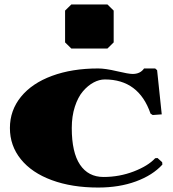

<svg xmlns="http://www.w3.org/2000/svg" viewBox="-20 -840 785 870"><path d="M274.9 -792 303.2 -819.8H466.8L495.1 -792V-647.9L466.8 -620.1H303.2L274.9 -647.9ZM449.2 -38.1Q521 -38.1 586.2 -63.2Q651.4 -88.4 683.1 -123L693.8 -124L714.8 -105L715.8 -94.2Q671.9 -45.9 596.2 -18.1Q520.5 9.8 424.8 9.8Q305.7 9.8 214.8 -23.7Q124 -57.1 74.5 -118.4Q24.9 -179.7 24.9 -259.8Q24.9 -339.8 75 -401.4Q125 -462.9 215.8 -496.3Q306.6 -529.8 424.8 -529.8Q457.5 -529.8 510 -517.3Q562.5 -504.9 581.1 -504.9Q615.7 -504.9 632.8 -529.8H683.1L691.9 -522L712.9 -321.8L671.9 -318.8L662.1 -325.2Q608.9 -480 455.1 -480Q429.7 -480 404.1 -466.3Q378.4 -452.6 356 -426.5Q333.5 -400.4 319.3 -356.9Q305.2 -313.5 305.2 -259.8Q305.2 -149.4 342.5 -93.8Q379.9 -38.1 449.2 -38.1Z"/></svg>

Font: Yokawerad
Style: Regular
Weight: 500
Designer: gluk
Foundry: gluk
Version: Version 0.79